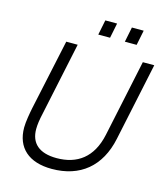

<svg xmlns="http://www.w3.org/2000/svg" viewBox="-129 -986 956 1102"><g transform="rotate(15 348.5 -435.5)"><path d="M341 -798H411L429 -887H359ZM499 -798H569L587 -887H517ZM282 16C450 16 563 -76 599 -248L697 -711H629L532 -253C502 -113 415 -51 293 -51C188 -51 137 -99 137 -182C137 -208 141 -237 151 -281L242 -711H174L84 -291C78 -261 68 -207 68 -173C68 -53 145 16 282 16Z"/></g></svg>

Font: Geist Light
Style: Italic
Weight: 300
Italic angle: -12°
Designer: Basement.studio, Andrés Briganti, Mateo Zaragoza
Foundry: Basement.studio, Vercel, Andrés Briganti, Guido Ferreyra, Mateo Zaragoza
Version: Version 1.500